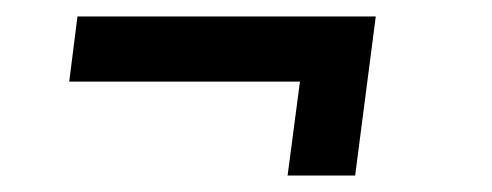

<svg xmlns="http://www.w3.org/2000/svg" viewBox="-20 -355 597 233"><path d="M344 -256H64L74 -335H436L411 -142H329Z"/></svg>

Font: Bellota Text
Style: Bold Italic
Weight: 700
Italic angle: -7.5°
Designer: Kemie Guaida
Foundry: Kemie Guaida
Version: Version 4.001